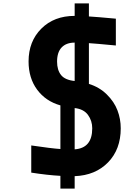

<svg xmlns="http://www.w3.org/2000/svg" viewBox="-20 -1020 726 1123"><path d="M416.7 -1000H500V-923.8Q544.9 -921.2 657.6 -910.8V-753.9Q535.2 -765.6 500 -767.6V-529.3Q561.2 -510.4 604.5 -467.8Q647.8 -425.1 667 -374.7Q686.2 -324.2 686.2 -269.5Q686.2 -146.5 612 -70.3Q537.8 5.9 416.7 10.4V83.3H333.3V8.5Q258.5 4.6 162.8 -10.4V-169.3Q281.9 -151.7 333.3 -148.4V-403.6Q247.4 -427.7 197.3 -495.4Q147.1 -563.2 147.1 -660.8Q147.1 -778 221.7 -852.5Q296.2 -927.1 416.7 -927.1ZM416.7 -770.8Q367.8 -770.8 340.8 -742.8Q313.8 -714.8 313.8 -659.5Q313.8 -610.7 336.9 -581.4Q360 -552.1 416.7 -546.2ZM416.7 -388V-146.5Q519.5 -153.6 519.5 -269.5Q519.5 -313.8 494.5 -348Q469.4 -382.2 416.7 -388Z"/></svg>

Font: TypoPRO Monoid
Style: Bold
Weight: 700
Width: 4
Monospace: yes
Designer: Andreas Larsen (@larsenwork)
Version: Version 0.61